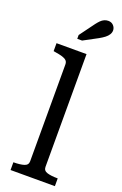

<svg xmlns="http://www.w3.org/2000/svg" viewBox="-178 -996 665 1046"><g transform="rotate(20 154.5 -473.0)"><path d="M207 -735V-81Q207 -59 230 -52Q253 -45 289 -45H291V0H34V-45H36Q72 -45 95 -52Q118 -59 118 -81V-642Q118 -657 110 -665Q102 -673 86 -678Q70 -683 44 -687L33 -689V-735ZM195 -905 131 -818V-796H159L241 -840Q259 -850 272 -860Q285 -870 292 -881.5Q299 -893 299 -905Q299 -921 287.5 -933.5Q276 -946 257 -946Q245 -946 234 -941Q223 -936 214 -927Q205 -918 195 -905Z"/></g></svg>

Font: Roboto Serif 20pt
Style: Regular
Weight: 400
Designer: Greg Gazdowicz
Foundry: Commercial Type
Version: Version 1.008